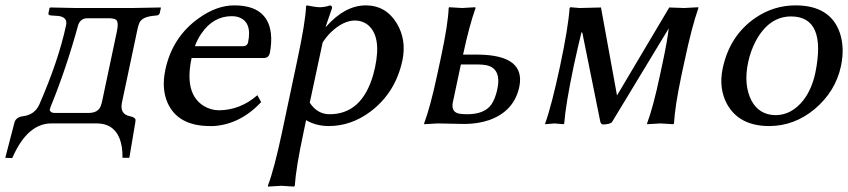

<svg xmlns="http://www.w3.org/2000/svg" viewBox="-23 -459 3154 714"><path d="M161.6 -50.8Q164.6 -39.6 178.2 -39.1H307.1Q341.3 -39.1 351.6 -64.5Q355 -73.2 357.9 -87.9L411.6 -341.8Q419.4 -378.4 407.7 -386.2Q398.9 -391.1 382.3 -391.1H301.3Q277.8 -391.1 268.1 -367.2Q267.6 -365.7 267.6 -365.2Q223.6 -205.1 166 -63.5Q162.6 -54.2 161.6 -50.8ZM168 0Q80.6 0 25.4 122.6Q23.9 126.5 22.5 128.9L-3.4 127.9L31.2 -4.9Q37.6 -23.9 63.5 -26.9Q106 -32.7 123 -69.8Q195.3 -235.8 222.7 -365.2Q229.5 -396 191.9 -399.9Q189.9 -399.9 189 -399.9L162.6 -401.9Q157.2 -404.3 156.7 -407.2L161.1 -429.2L164.6 -431.2Q165 -431.2 259.3 -429.2H468.3L574.7 -431.2L575.2 -429.2L570.8 -409.2Q568.4 -403.8 562.5 -401.9L544.9 -399.9Q506.3 -395.5 496.1 -375.5Q491.7 -366.2 488.8 -353L430.2 -76.2Q422.4 -34.7 459.5 -26.9Q480 -22.9 481 -13.2Q481 -9.3 480.5 -5.9L458 127.9H432.6Q433.6 40 384.8 11.2Q365.2 0.5 339.8 0Z M701.7 -287.1H882.8Q896.5 -288.6 899.4 -300.8Q916 -379.4 861.3 -396Q850.6 -398.9 839.4 -398.9Q770 -398.9 726.1 -334.5Q711.4 -313.5 701.7 -287.1ZM934.1 -105 948.2 -79.1Q870.6 2.9 772 9.8Q764.6 10.3 758.3 9.8Q638.7 9.8 600.1 -76.7Q577.1 -129.4 591.8 -199.2Q617.7 -321.8 717.3 -392.1Q783.2 -439 848.1 -439Q971.7 -439 984.4 -335Q988.3 -300.3 980 -259.8Q975.1 -243.7 958.5 -243.2H689.5Q661.1 -110.4 734.9 -64.9Q760.7 -49.3 791 -48.8Q871.1 -49.8 934.1 -105Z M1176.8 -300.8 1128.9 -77.1Q1157.2 -34.2 1202.6 -34.2Q1323.2 -34.2 1365.2 -182.1Q1368.7 -195.3 1371.6 -208Q1396.5 -324.2 1344.7 -366.7Q1324.7 -382.3 1297.9 -382.8Q1252.9 -382.8 1206.5 -337.9Q1189 -320.3 1176.8 -300.8ZM1025.9 32.2 1082.5 -234.9Q1113.3 -379.4 1115.2 -436L1117.7 -439Q1150.9 -432.1 1167.5 -432.1Q1186.5 -432.6 1204.6 -439Q1212.4 -437 1211.9 -429.2Q1188 -360.4 1188 -359.9H1189.9Q1259.3 -438.5 1336.9 -439Q1412.1 -439 1452.6 -372.1Q1489.3 -311 1473.6 -234.9Q1447.8 -113.8 1354 -43.5Q1282.2 9.8 1199.2 9.8Q1150.9 9.3 1115.2 -12.2L1106 32.2Q1077.6 165 1073.2 231.9L1070.3 234.9Q1068.4 234.9 1023.4 231.9L973.6 234.9L973.1 231.9Q997.1 168.5 1025.9 32.2Z M1826.2 -126Q1843.3 -205.1 1784.2 -216.8Q1772 -218.8 1757.8 -219.2H1690.9L1661.1 -79.1Q1653.8 -43.5 1683.1 -36.6Q1695.8 -34.2 1714.4 -34.2Q1778.3 -34.2 1804.2 -70.3Q1818.8 -92.3 1826.2 -126ZM1699.7 -258.8 1698.7 -255.9H1755.9Q1932.1 -253.9 1908.2 -136.2Q1888.7 -44.9 1795.4 -12.2Q1754.4 1.5 1706.1 2Q1686 2 1655.3 1Q1624 0 1604.5 0L1554.7 2.9L1554.2 0Q1577.1 -61 1602.5 -179.2L1617.7 -250Q1643.1 -369.6 1645.5 -429.2L1647 -432.1Q1648.9 -432.1 1695.8 -429.2L1744.1 -432.1L1745.6 -429.2Q1722.2 -363.8 1699.7 -258.8Z M2110.8 -214.8Q2080.6 -71.3 2075.2 0L2072.8 2.9Q2070.8 2.9 2039.1 0Q2039.1 0 2004.4 2.9V0Q2028.3 -66.4 2060.1 -214.8Q2090.3 -357.4 2095.2 -429.2L2098.1 -432.1Q2100.1 -432.1 2132.3 -429.2L2211.9 -431.2L2271.5 -104L2465.8 -431.2Q2467.3 -431.2 2521.5 -429.2Q2521.5 -429.2 2573.7 -432.1L2574.2 -429.2Q2549.8 -360.4 2522 -229L2511.2 -179.2Q2486.8 -63 2483.4 0L2480.5 2.9Q2478.5 2.9 2433.1 0Q2433.1 0 2383.8 2.9L2383.3 0Q2406.2 -61 2431.2 -179.2L2441.9 -229Q2458.5 -307.1 2463.9 -353.5L2253.4 -5.9Q2247.1 3.4 2218.3 3.9Q2211.9 2 2209.5 -5.9L2142.6 -336.9L2139.6 -339.8Q2127 -289.6 2110.8 -214.8Z M2664.6 -205.1Q2690.4 -326.7 2786.1 -392.6Q2854.5 -439 2935.1 -439Q3064.9 -439 3100.1 -336.9Q3118.7 -281.7 3104.5 -213.9Q3084.5 -119.1 3006.3 -53.2Q2931.2 9.3 2837.9 9.8Q2726.1 9.8 2680.7 -71.8Q2648.9 -130.9 2664.6 -205.1ZM2919.4 -397.9Q2835.9 -397.9 2786.6 -304.7Q2768.1 -269 2759.3 -228Q2741.2 -143.1 2772 -84Q2800.8 -31.7 2860.4 -30.8Q2921.4 -30.8 2965.3 -87.4Q2995.6 -127 3008.8 -187Q3051.8 -397 2919.4 -397.9Z"/></svg>

Font: Linux Biolinum Capitals O
Style: Italic Samll Caps
Weight: 400
Italic angle: -12°
Designer: Philipp H. Poll
Foundry: Philipp H. Poll
Version: Version 0.6.2